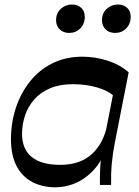

<svg xmlns="http://www.w3.org/2000/svg" viewBox="-20 -809 608 840"><path d="M479.3 -387.5Q453.6 -412.6 404.4 -426.6Q355.3 -440.7 299.4 -440.7Q241.6 -440.7 199.6 -423Q157.6 -405.2 130.5 -374.6Q103.4 -343.9 90.2 -305.8Q77.1 -267.7 76.4 -226.9Q75.7 -157 118.4 -122.4Q161.1 -87.8 243.3 -87.8Q330.3 -87.8 381.4 -134.6Q432.6 -181.4 448.9 -261.6L441.7 -148.8Q418.3 -93.2 382.7 -57.7Q347.1 -22.3 305.7 -5.9Q264.4 10.5 222.7 10.5Q167.1 10.5 123.3 -11.7Q79.4 -33.8 53.9 -80.3Q28.3 -126.8 28 -198.1Q27.7 -269.8 48.8 -335.1Q70 -400.5 110.1 -451.3Q150.2 -502.2 208.5 -531.6Q266.8 -561 340.7 -561Q396.6 -561 451.1 -543.4Q505.6 -525.8 542.9 -492.6ZM417.2 0Q416.2 -38 418.6 -78.3Q420.9 -118.6 429.9 -168L495.2 -501.8L542.9 -492.6L482.3 -184.2Q473 -136.4 469 -92.6Q465 -48.8 466 0ZM282.6 -664.9Q257.3 -664.9 241.3 -680.5Q225.3 -696.1 225.3 -720.6Q225.3 -751.5 246.1 -770.4Q266.9 -789.3 294.7 -789.3Q319.6 -789.3 335.2 -774.8Q350.9 -760.4 350.9 -735.6Q350.9 -704.6 331.2 -684.7Q311.4 -664.9 282.6 -664.9ZM483.4 -664.9Q458.2 -664.9 442.2 -680.5Q426.2 -696.1 426.2 -720.6Q426.2 -751.5 447.1 -770.4Q468.1 -789.3 495.6 -789.3Q520.8 -789.3 536.3 -774.8Q551.8 -760.4 551.8 -735.6Q551.8 -704.6 532 -684.7Q512.3 -664.9 483.4 -664.9Z"/></svg>

Font: Savate ExtraLight
Style: Italic
Weight: 200
Italic angle: -11°
Designer: Max Esnée
Foundry: Plomb Type
Version: Version 2.000